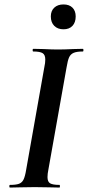

<svg xmlns="http://www.w3.org/2000/svg" viewBox="-20 -845 396 865"><path d="M25 -12Q52 -12 65.5 -17Q79 -22 86 -36Q93 -50 98 -81L180 -544Q184 -561 184 -577Q184 -598 172 -605.5Q160 -613 130 -613Q127 -613 127 -619Q127 -625 130 -625L176 -624Q216 -622 240 -622Q270 -622 310 -624L353 -625Q356 -625 356 -619Q356 -613 353 -613Q326 -613 312 -607Q298 -601 291.5 -587Q285 -573 280 -542L198 -81Q194 -62 194 -47Q194 -26 206 -19Q218 -12 248 -12Q250 -12 250 -6Q250 0 248 0Q220 0 203 -1L136 -2L71 -1Q54 0 25 0Q22 0 22 -6Q22 -12 25 -12ZM209 -771Q209 -796 224.5 -810.5Q240 -825 266 -825Q292 -825 306.5 -810.5Q321 -796 321 -771Q321 -744 306.5 -728.5Q292 -713 266 -713Q240 -713 224.5 -728.5Q209 -744 209 -771Z"/></svg>

Font: Cormorant Infant
Style: Bold Italic
Weight: 700
Italic angle: -10°
Designer: Christian Thalmann (Catharsis Fonts)
Foundry: Catharsis Fonts
Version: Version 4.000